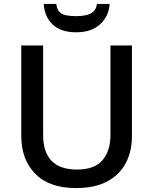

<svg xmlns="http://www.w3.org/2000/svg" viewBox="-20 -945 779 975"><path d="M650 -252Q650 -178 619.5 -118.5Q589 -59 526 -24.5Q463 10 366 10Q230 10 159 -62.5Q88 -135 88 -254V-714H199V-260Q199 -172 242 -128Q285 -84 371 -84Q460 -84 500.5 -131.5Q541 -179 541 -261V-714H650ZM537 -925Q532 -861 487.5 -821Q443 -781 367 -781Q289 -781 247.5 -820.5Q206 -860 202 -925H266Q269 -898 282 -884.5Q295 -871 317.5 -867Q340 -863 369 -863Q394 -863 416.5 -868Q439 -873 454 -886Q469 -899 472 -925Z"/></svg>

Font: Noto Sans Adlam Unjoined Medium
Style: Regular
Weight: 500
Version: Version 3.001